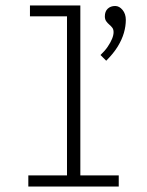

<svg xmlns="http://www.w3.org/2000/svg" viewBox="-20 -685 540 705"><path d="M84 0V-41H226V-625H90V-665H275V-41H416V0ZM370 -462 349 -483Q365 -498 375.5 -513.5Q386 -529 391.5 -542.5Q397 -556 397 -567Q397 -577 392.5 -583Q388 -589 381.5 -594.5Q375 -600 370 -607Q365 -614 365 -625Q365 -643 375.5 -653Q386 -663 403 -663Q418 -663 430 -648.5Q442 -634 442 -612Q442 -589 435 -564.5Q428 -540 412.5 -514.5Q397 -489 370 -462Z"/></svg>

Font: Inconsolata Light
Style: Regular
Weight: 300
Designer: Raph Levien, Cyreal, Brenton Simpson
Foundry: Raph Levien, Cyreal, Google
Version: Version 3.001